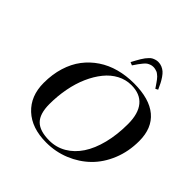

<svg xmlns="http://www.w3.org/2000/svg" viewBox="-264 -1283 1512 1512"><g transform="rotate(45 492.0 -527.0)"><path d="M495.6 -908.2Q509.3 -933.6 516.6 -947Q523.9 -960.4 535.6 -980Q547.4 -999.5 555.4 -1009.5Q563.5 -1019.5 575 -1032Q586.4 -1044.4 597.2 -1050Q607.9 -1055.7 621.3 -1059.8Q634.8 -1064 649.4 -1064Q671.4 -1064 690.7 -1055.9Q710 -1047.9 724.6 -1035.2Q739.3 -1022.5 753.9 -1001Q768.6 -979.5 779.1 -959Q789.6 -938.5 803.2 -908.2L782.2 -897.5Q778.3 -903.3 767.6 -918.9Q756.8 -934.6 752.9 -940.2Q749 -945.8 739.5 -958.5Q730 -971.2 724.4 -976.1Q718.8 -981 709.2 -989Q699.7 -997.1 691.4 -1000.2Q683.1 -1003.4 672.1 -1006.1Q661.1 -1008.8 649.4 -1008.8Q633.8 -1008.8 619.9 -1003.4Q606 -998 596.2 -991.5Q586.4 -984.9 572 -967.3Q557.6 -949.7 549.3 -938Q541 -926.3 521.5 -897.5ZM479.5 -18.6Q556.6 -18.6 621.1 -56.4Q685.5 -94.2 731 -162.6Q776.4 -231 801.5 -330.3Q826.7 -429.7 826.7 -549.3Q826.7 -665 776.6 -725.1Q726.6 -785.2 628.9 -785.2Q566.9 -785.2 511.7 -755.9Q456.5 -726.6 414.1 -674.1Q371.6 -621.6 340.6 -551.5Q309.6 -481.4 293.5 -397.2Q277.3 -313 277.3 -223.1Q277.3 -114.3 325.4 -66.4Q373.5 -18.6 479.5 -18.6ZM633.3 -809.6Q805.7 -809.6 894.8 -734.9Q983.9 -660.2 983.9 -516.6Q983.9 -400.4 943.4 -301Q902.8 -201.7 833.5 -134Q764.2 -66.4 671.1 -28.3Q578.1 9.8 474.1 9.8Q312.5 9.8 220 -76.4Q127.4 -162.6 127.4 -309.1Q127.4 -404.3 152.3 -484.9Q177.2 -565.4 222.4 -624.8Q267.6 -684.1 330.3 -726.1Q393.1 -768.1 469.7 -788.8Q546.4 -809.6 633.3 -809.6Z"/></g></svg>

Font: QumpellkaNo12
Style: Regular
Weight: 500
Designer: gluk (gluksza@wp.pl)
Foundry: gluk (gluksza@wp.pl)
Version: Version 00.480